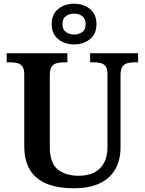

<svg xmlns="http://www.w3.org/2000/svg" viewBox="-20 -999 776 1029"><path d="M374 10Q294 10 234.5 -12.5Q175 -35 142.5 -85.5Q110 -136 110 -217V-601Q110 -630 99.5 -643.5Q89 -657 72 -661Q55 -665 34 -665H16V-714H341V-665H322Q302 -665 284.5 -660.5Q267 -656 257 -642Q247 -628 247 -597V-210Q247 -125 289.5 -91Q332 -57 402 -57Q452 -57 486 -75Q520 -93 538 -127.5Q556 -162 556 -211V-601Q556 -630 546 -643.5Q536 -657 519 -661Q502 -665 481 -665H463V-714H720V-665H701Q681 -665 663.5 -660.5Q646 -656 636 -642Q626 -628 626 -597V-209Q626 -142 598.5 -93Q571 -44 515.5 -17Q460 10 374 10ZM377 -761Q327 -761 292 -789Q257 -817 257 -870Q257 -923 292 -951Q327 -979 377 -979Q427 -979 462 -951Q497 -923 497 -870Q497 -817 462 -789Q427 -761 377 -761ZM377 -814Q402 -814 420.5 -827Q439 -840 439 -870Q439 -900 420.5 -913Q402 -926 377 -926Q352 -926 333.5 -913Q315 -900 315 -870Q315 -840 333.5 -827Q352 -814 377 -814Z"/></svg>

Font: Noto Serif Hebrew SemiBold
Style: Regular
Weight: 600
Version: Version 2.003